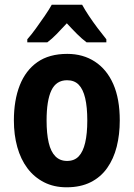

<svg xmlns="http://www.w3.org/2000/svg" viewBox="-20 -786 569 816"><path d="M489 -274Q489 -214 476 -162.5Q463 -111 435.5 -72Q408 -33 365 -11.5Q322 10 263 10Q209 10 167 -11.5Q125 -33 96.5 -71Q68 -109 53.5 -161Q39 -213 39 -274Q39 -360 64 -423.5Q89 -487 139 -522Q189 -557 266 -557Q333 -557 383.5 -524Q434 -491 461.5 -428.5Q489 -366 489 -274ZM178 -274Q178 -218 187 -179.5Q196 -141 215.5 -121.5Q235 -102 265 -102Q296 -102 314.5 -121.5Q333 -141 342 -179.5Q351 -218 351 -274Q351 -331 342 -369Q333 -407 314.5 -426Q296 -445 265 -445Q219 -445 198.5 -402Q178 -359 178 -274ZM329 -766Q341 -744 358 -718.5Q375 -693 394.5 -667Q414 -641 432 -619V-606H348Q328 -621 307.5 -641.5Q287 -662 264 -687Q241 -662 220.5 -641Q200 -620 181 -606H96V-619Q113 -638 132.5 -665Q152 -692 170.5 -719Q189 -746 200 -766Z"/></svg>

Font: Noto Sans Khmer Condensed
Style: Bold
Weight: 700
Width: 3
Designer: Danh Hong and the Monotype Design Team
Foundry: Monotype Imaging Inc.
Version: Version 2.004